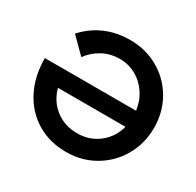

<svg xmlns="http://www.w3.org/2000/svg" viewBox="-155 -884 1092 1069"><g transform="rotate(30 391.5 -349.5)"><path d="M29 -384H615Q608 -442 577 -489Q546 -536 498 -562.5Q450 -589 394 -589Q335 -589 285 -562.5Q235 -536 202 -490L106 -586Q219 -709 392 -709Q492 -709 574 -662Q656 -615 703 -533Q750 -451 750 -351Q750 -251 703 -168.5Q656 -86 574 -38Q492 10 392 10Q285 10 202.5 -40Q120 -90 74.5 -179.5Q29 -269 29 -384ZM609 -277H175Q195 -202 253.5 -156.5Q312 -111 394 -111Q472 -111 530.5 -156.5Q589 -202 609 -277Z"/></g></svg>

Font: Montserrat arm2 Medium
Style: Regular
Weight: 500
Designer: Julieta Ulanovsky
Foundry: Julieta Ulanovsky
Version: Version 6.000